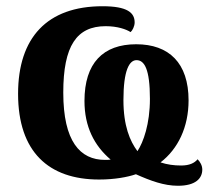

<svg xmlns="http://www.w3.org/2000/svg" viewBox="-20 -566 688 616"><path d="M551 30C608 30 629 6 629 -22C629 -35 622 -47 614 -55C604 -43 588 -35 561 -35C538 -35 516 -38 495 -45C551 -88 585 -158 585 -244C585 -364 522 -424 417 -424C311 -424 251 -364 251 -242C251 -160 282 -99 335 -54C331 -53 322 -53 317 -53C237 -53 183 -112 183 -269C183 -419 226 -482 319 -482C357 -482 385 -472 399 -463C405 -468 412 -482 412 -494C412 -525 389 -546 309 -546C131 -546 38 -445 38 -265C38 -79 136 10 298 10C348 10 390 2 416 -7C463 14 506 30 551 30ZM421 -81C397 -113 376 -162 376 -245C376 -341 395 -373 418 -373C443 -373 461 -345 461 -249C461 -168 440 -110 421 -81Z"/></svg>

Font: Noto Serif Condensed ExtraBold
Style: Regular
Weight: 800
Width: 3
Designer: Monotype Design Team
Foundry: Monotype Imaging Inc.
Version: Version 2.013